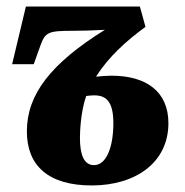

<svg xmlns="http://www.w3.org/2000/svg" viewBox="-20 -556 565 586"><path d="M260 10C394 10 494 -60 494 -180C494 -277 426 -325 320 -325C308 -325 293 -324 273 -322C311 -382 365 -431 424 -474L407 -536H59L17 -360H83L103 -416C118 -458 127 -462 202 -462C232 -462 265 -463 300 -465C135 -362 62 -268 62 -155C62 -50 128 10 260 10ZM267 -52C236 -52 224 -84 224 -135C224 -153 226 -214 243 -263C251 -264 259 -265 267 -265C302 -265 326 -249 326 -180C326 -108 305 -52 267 -52Z"/></svg>

Font: Noto Serif ExtraCondensed Black
Style: Italic
Weight: 900
Width: 2
Italic angle: -12°
Designer: Monotype Design Team
Foundry: Monotype Imaging Inc.
Version: Version 2.014